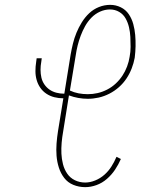

<svg xmlns="http://www.w3.org/2000/svg" viewBox="-20 -763 640 791"><path d="M331 8Q305 8 282 -1.5Q259 -11 244.5 -30Q230 -49 222.5 -72.5Q215 -96 213 -121Q211 -146 213 -172Q215 -198 219 -223L241 -358Q222 -358 204 -362.5Q186 -367 171 -377Q156 -387 146 -401.5Q136 -416 131 -433.5Q126 -451 126 -470Q126 -489 129 -508L131 -523H152L150 -508Q147 -492 147 -475.5Q147 -459 150.5 -443.5Q154 -428 163 -415Q172 -402 184.5 -393.5Q197 -385 212.5 -381Q228 -377 245 -377L271 -538Q275 -561 280.5 -583.5Q286 -606 295 -628Q304 -650 317 -671Q330 -692 347.5 -708.5Q365 -725 387.5 -734Q410 -743 434 -743Q457 -743 477.5 -733Q498 -723 510.5 -704.5Q523 -686 529 -664Q535 -642 537 -619Q539 -596 538.5 -572.5Q538 -549 535 -525Q531 -503 522.5 -481Q514 -459 501 -439.5Q488 -420 470 -404Q452 -388 430.5 -377Q409 -366 386.5 -361Q364 -356 342 -356Q322 -356 302.5 -359.5Q283 -363 264 -370L240 -220Q236 -198 234 -175Q232 -152 233 -130Q234 -108 239.5 -86.5Q245 -65 257 -47.5Q269 -30 288.5 -20.5Q308 -11 331 -11Q351 -11 372 -19.5Q393 -28 410 -43Q427 -58 439 -77Q451 -96 460 -117L478 -108Q468 -85 454 -64Q440 -43 420.5 -26Q401 -9 377.5 -0.5Q354 8 331 8ZM342 -375Q362 -375 382 -379.5Q402 -384 421.5 -394Q441 -404 457 -419Q473 -434 484.5 -451.5Q496 -469 503.5 -489Q511 -509 514 -529Q518 -549 518 -570Q518 -591 517 -611Q516 -631 511.5 -650.5Q507 -670 497.5 -687Q488 -704 471 -714Q454 -724 433 -724Q412 -724 392 -715Q372 -706 356.5 -690Q341 -674 330.5 -655Q320 -636 312.5 -616Q305 -596 300 -576Q295 -556 292 -535L268 -390Q285 -382 303.5 -378.5Q322 -375 342 -375Z"/></svg>

Font: Iosevka Curly Slab ThEx
Style: Italic
Weight: 100
Width: 7
Italic angle: -9°
Monospace: yes
Designer: Belleve Invis
Foundry: Belleve Invis
Version: Version 11.1.0; ttfautohint (v1.8.3)